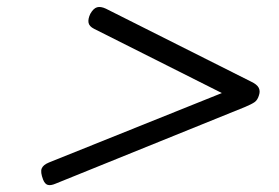

<svg xmlns="http://www.w3.org/2000/svg" viewBox="-20 -722 803 553"><path d="M140 -193Q126 -187 117.5 -189.5Q109 -192 104 -205Q96 -226 100 -236.5Q104 -247 121 -254L619 -454L251 -639Q237 -646 235 -656.5Q233 -667 240 -682Q249 -698 259.5 -701Q270 -704 285 -697L703 -487Q720 -479 725 -469.5Q730 -460 726 -448Q722 -434 713.5 -428Q705 -422 686 -414Z"/></svg>

Font: Playwrite DK Loopet Light
Style: Regular
Weight: 300
Version: Version 1.003